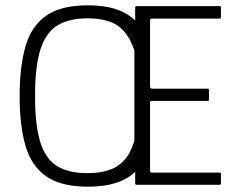

<svg xmlns="http://www.w3.org/2000/svg" viewBox="-20 -696 888 723"><path d="M311 7Q210 7 154 -32Q98 -71 76 -147Q54 -223 54 -334Q54 -445 76 -521.5Q98 -598 154 -637Q210 -676 311 -676Q373 -676 416.5 -661.5Q460 -647 489 -619Q489 -631 489 -643Q489 -655 489 -667Q489 -673 494 -673Q572 -673 650 -673Q728 -673 805 -673Q810 -673 811 -672Q812 -671 812 -666Q812 -658 812 -649.5Q812 -641 812 -633Q812 -629 811 -627.5Q810 -626 805 -626Q742 -626 678.5 -626Q615 -626 552 -626Q548 -626 546.5 -624Q545 -622 545 -619Q545 -556 545 -494Q545 -432 545 -370Q545 -367 547 -364.5Q549 -362 553 -362Q605 -362 657 -362Q709 -362 760 -362Q765 -362 766 -361Q767 -360 767 -355Q767 -347 767 -339Q767 -331 767 -323Q767 -319 766 -317.5Q765 -316 760 -316Q709 -316 656.5 -316Q604 -316 552 -316Q548 -316 546.5 -314.5Q545 -313 545 -309Q545 -245 545 -182Q545 -119 545 -55Q545 -51 546 -48.5Q547 -46 553 -46Q616 -46 679 -46Q742 -46 805 -46Q810 -46 811 -45Q812 -44 812 -39Q812 -32 812 -23.5Q812 -15 812 -8Q812 -3 811 -1.5Q810 0 805 0Q727 0 649.5 0Q572 0 494 0Q489 0 489 -5Q489 -16 489 -27Q489 -38 489 -49Q460 -21 416 -7Q372 7 311 7ZM310 -44Q355 -44 389 -55Q423 -66 447.5 -92.5Q472 -119 486 -166V-506Q471 -551 447 -578Q423 -605 389 -616Q355 -627 310 -627Q241 -627 197.5 -601Q154 -575 133 -512Q112 -449 112 -334Q112 -220 133 -157Q154 -94 197.5 -69Q241 -44 310 -44Z"/></svg>

Font: Glory Light
Style: Regular
Weight: 300
Version: Version 1.011